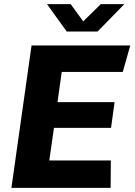

<svg xmlns="http://www.w3.org/2000/svg" viewBox="-20 -905 648 925"><path d="M35 0 132 -686H607.5L571.5 -558.5H277.5L257 -413H532L515 -289H240L217.5 -132H514L513 0ZM301.5 -753 206.5 -885H320.5L395 -783H361.5L465.5 -885H579L450 -753Z"/></svg>

Font: Chivo Mono Medium
Style: Italic
Weight: 500
Italic angle: -8.05°
Monospace: yes
Designer: Hector Gatti
Foundry: Omnibus-Type
Version: Version 1.008